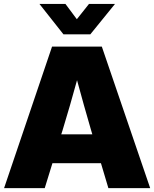

<svg xmlns="http://www.w3.org/2000/svg" viewBox="-20 -967 793 987"><path d="M1 0H210L249.5 -127.9H499L537.1 0H752L503.4 -727.5H247.6ZM316.4 -946.8H183.1V-946.3L306.2 -790.5H444.3L570.8 -946.3V-946.8H437.5L375 -868.2ZM294.9 -276.4 301.8 -297.9C327.6 -383.3 352.1 -466.3 376 -554.7C399.9 -466.3 423.3 -383.3 448.2 -297.9L454.6 -276.4Z"/></svg>

Font: Raveo Display Display ExtraBold
Style: Regular
Weight: 800
Designer: Jakub Foglar, Rasmus Andersson (Inter)
Foundry: Jakubfoglar.com
Version: Version 1.100;Glyphs 3.2.3 (3260)